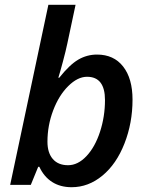

<svg xmlns="http://www.w3.org/2000/svg" viewBox="-20 -780 626 810"><path d="M282.2 9.8Q234.4 9.8 200 -12.2Q165.5 -34.2 146 -76.2H141.1L109.9 0H22.9L184.1 -759.8H298.8L264.2 -597.2Q257.8 -566.4 245.6 -520.8Q233.4 -475.1 226.1 -452.1H230Q273.9 -507.3 310.5 -528.6Q347.2 -549.8 389.2 -549.8Q460 -549.8 499.5 -499.3Q539.1 -448.7 539.1 -359.9Q539.1 -261.2 505.1 -174.6Q471.2 -87.9 412.1 -39.1Q353 9.8 282.2 9.8ZM347.2 -456.1Q307.6 -456.1 268.1 -417Q228.5 -377.9 204.3 -314.2Q180.2 -250.5 180.2 -182.1Q180.2 -135.3 202.9 -109.1Q225.6 -83 267.1 -83Q308.6 -83 344.7 -121.3Q380.9 -159.7 401.9 -223.9Q422.9 -288.1 422.9 -357.9Q422.9 -456.1 347.2 -456.1Z"/></svg>

Font: Open Sans Semibold
Style: Italic
Weight: 600
Italic angle: -12°
Foundry: Ascender Corporation
Version: Version 1.10